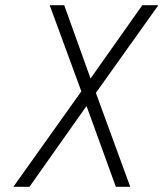

<svg xmlns="http://www.w3.org/2000/svg" viewBox="-20 -720 630 740"><path d="M31.5 0 293.5 -368 171.5 -700H227.5L329 -417.5L528.5 -700H590.5L349.5 -362L482 0H426.5L313.5 -311.5L93.5 0Z"/></svg>

Font: Overpass ExtraLight
Style: Italic
Weight: 250
Italic angle: -10°
Designer: Delve Withrington, Dave Bailey, Thomas Jockin
Foundry: Delve Fonts LLC
Version: Version 4.000